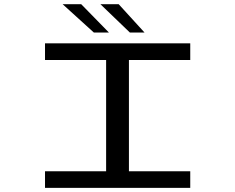

<svg xmlns="http://www.w3.org/2000/svg" viewBox="-20 -910 1140 930"><path d="M198 0V-80.5H494V-619.5H198V-700H901.5V-619.5H604.5V-80.5H901.5V0ZM609 -752.5 466.5 -889.5H555L680 -752.5ZM434.5 -752.5 283.5 -889.5H373.5L507.5 -752.5Z"/></svg>

Font: Trispace Expanded
Style: Regular
Weight: 400
Width: 7
Designer: Tyler Finck
Foundry: Etcetera Type Company
Version: Version 1.210; ttfautohint (v1.8.3)